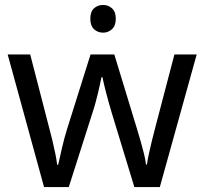

<svg xmlns="http://www.w3.org/2000/svg" viewBox="-20 -757 826 776"><path d="M397 -737Q417 -737 432.5 -723.5Q448 -710 448 -681Q448 -653 432.5 -639Q417 -625 397 -625Q375 -625 360 -639Q345 -653 345 -681Q345 -710 360 -723.5Q375 -737 397 -737ZM431 -303Q425 -324 419 -344.5Q413 -365 408.5 -383.5Q404 -402 400 -418Q396 -434 394 -445H390Q388 -434 384.5 -418Q381 -402 376.5 -383Q372 -364 366.5 -343.5Q361 -323 354 -302L258 -1H158L11 -537H102L176 -251Q184 -222 191 -192.5Q198 -163 203.5 -136.5Q209 -110 211 -91H215Q218 -103 222 -121Q226 -139 230.5 -159Q235 -179 240.5 -199Q246 -219 251 -235L346 -537H442L534 -235Q541 -212 548.5 -186Q556 -160 562 -135.5Q568 -111 570 -92H574Q576 -109 581.5 -134.5Q587 -160 594.5 -190.5Q602 -221 610 -251L685 -537H775L626 -1H523Z"/></svg>

Font: uguzrati85
Style: Book
Weight: 400
Designer: Jelle Bosma - Monotype Design Team, Universal Thirst
Foundry: Monotype Imaging Inc.
Version: Version 2.106